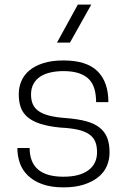

<svg xmlns="http://www.w3.org/2000/svg" viewBox="-20 -800 548 829"><path d="M254 9Q200 9 162 -5Q124 -19 100 -42.5Q76 -66 65.5 -96.5Q55 -127 55 -161H108Q108 -37 254 -37Q323 -37 361 -64.5Q399 -92 399 -143Q399 -171 390.5 -190Q382 -209 363 -221.5Q344 -234 314 -240.5Q284 -247 242 -249Q190 -254 155.5 -265Q121 -276 100 -293.5Q79 -311 70 -335.5Q61 -360 61 -393Q61 -424 72.5 -450.5Q84 -477 107.5 -496.5Q131 -516 167.5 -527.5Q204 -539 254 -539Q354 -539 401 -492.5Q448 -446 448 -359H395Q395 -390 388 -415Q381 -440 365 -457Q349 -474 321.5 -483.5Q294 -493 254 -493Q225 -493 199.5 -487.5Q174 -482 155 -470Q136 -458 125 -438.5Q114 -419 114 -392Q114 -368 121.5 -350.5Q129 -333 146.5 -320.5Q164 -308 193.5 -300.5Q223 -293 267 -290Q317 -286 352 -276.5Q387 -267 409.5 -249.5Q432 -232 442.5 -206Q453 -180 453 -142Q453 -110 441 -82.5Q429 -55 404 -35Q379 -15 342 -3Q305 9 254 9ZM282 -616H226L316 -780H374Z"/></svg>

Font: Tanohe Sans Light
Style: Regular
Weight: 300
Designer: Village Type and Design LLC & Cristiano Sobral
Foundry: Cooper Hewitt Smithsonian Design Museum
Version: Version 1.00;September 29, 2021;FontCreator 13.0.0.2655 64-b